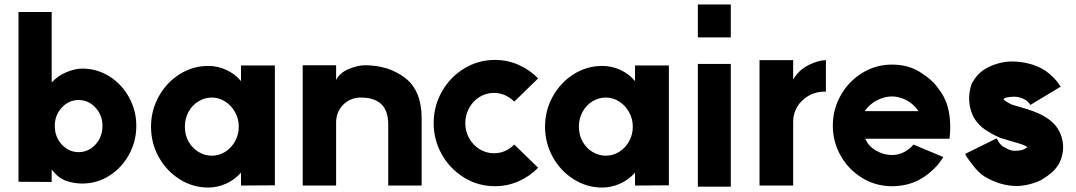

<svg xmlns="http://www.w3.org/2000/svg" viewBox="-20 -816 4833 862"><path d="M440 -251Q440 -299 408.5 -333Q377 -367 333 -367Q289 -367 257.5 -333Q226 -299 226 -251Q226 -201 257.5 -167Q289 -133 333 -133Q377 -133 408.5 -167Q440 -201 440 -251ZM63 -762H212V-446Q240 -476 278.5 -492Q317 -508 349 -508Q416 -508 471.5 -473Q527 -438 559.5 -378.5Q592 -319 592 -251Q592 -182 559.5 -122.5Q527 -63 471.5 -27.5Q416 8 349 8Q311 8 276 -4.5Q241 -17 212 -55V1L63 0Z M1052 -247Q1052 -283 1035 -313Q1018 -343 990.5 -360.5Q963 -378 931 -378Q899 -378 871 -361Q843 -344 826.5 -314Q810 -284 810 -247Q810 -210 826.5 -180.5Q843 -151 871 -134Q899 -117 931 -117Q963 -117 990.5 -134Q1018 -151 1035 -181Q1052 -211 1052 -247ZM915 -520Q957 -520 995.5 -502.5Q1034 -485 1062 -452V-522H1214V16L1062 17V-41Q1034 -9 995 8.5Q956 26 915 26Q845 26 786 -11.5Q727 -49 692.5 -111.5Q658 -174 658 -247Q658 -320 692.5 -382.5Q727 -445 786 -482.5Q845 -520 915 -520Z M1600 -378Q1552 -378 1519.5 -344.5Q1487 -311 1489 -258V17H1339V-523H1489V-457Q1506 -490 1546.5 -506.5Q1587 -523 1618 -523Q1725 -523 1799 -466Q1873 -409 1873 -284V17H1723V-258Q1723 -378 1600 -378Z M2289 -167 2396 -63Q2358 -24 2308 -2Q2258 20 2202 20Q2127 20 2064 -18.5Q2001 -57 1964 -122Q1927 -187 1927 -263Q1927 -340 1964 -405Q2001 -470 2064 -508.5Q2127 -547 2202 -547Q2258 -547 2308 -525Q2358 -503 2396 -464L2289 -360Q2248 -399 2198 -399Q2163 -399 2133.5 -381Q2104 -363 2086.5 -331.5Q2069 -300 2069 -263Q2069 -226 2086.5 -195Q2104 -164 2133.5 -146Q2163 -128 2198 -128Q2250 -128 2289 -167Z M2821 -247Q2821 -283 2804 -313Q2787 -343 2759.5 -360.5Q2732 -378 2700 -378Q2668 -378 2640 -361Q2612 -344 2595.5 -314Q2579 -284 2579 -247Q2579 -210 2595.5 -180.5Q2612 -151 2640 -134Q2668 -117 2700 -117Q2732 -117 2759.5 -134Q2787 -151 2804 -181Q2821 -211 2821 -247ZM2684 -520Q2726 -520 2764.5 -502.5Q2803 -485 2831 -452V-522H2983V16L2831 17V-41Q2803 -9 2764 8.5Q2725 26 2684 26Q2614 26 2555 -11.5Q2496 -49 2461.5 -111.5Q2427 -174 2427 -247Q2427 -320 2461.5 -382.5Q2496 -445 2555 -482.5Q2614 -520 2684 -520Z M3261 -796V-648H3113V-796ZM3113 -529H3261V22H3113Z M3688 -546V-405Q3642 -405 3608.5 -385Q3575 -365 3558 -334.5Q3541 -304 3541 -272V17H3390V-546H3541V-459Q3567 -503 3611.5 -524.5Q3656 -546 3688 -546Z M3984 -383Q3952 -383 3918 -366Q3884 -349 3862 -317H4104Q4080 -351 4048 -367Q4016 -383 3984 -383ZM3984 -526Q4056 -526 4108 -494Q4160 -462 4186 -428Q4212 -394 4218 -379Q4246 -327 4246 -244Q4246 -216 4243 -193H3865Q3878 -160 3913 -140Q3948 -120 3985 -120Q4014 -120 4039.5 -133.5Q4065 -147 4081 -167L4215 -111Q4182 -56 4122.5 -18Q4063 20 3984 20Q3912 20 3851 -17Q3790 -54 3754.5 -116.5Q3719 -179 3719 -252Q3719 -325 3754.5 -388Q3790 -451 3851 -488.5Q3912 -526 3984 -526Z M4585 -367Q4559 -382 4533 -382Q4523 -382 4518 -381Q4506 -380 4498 -378Q4490 -376 4487 -373L4486 -370Q4488 -368 4489.5 -366Q4491 -364 4500 -359Q4503 -357 4511.5 -352Q4520 -347 4531 -344L4561 -335Q4626 -317 4660.5 -298Q4695 -279 4714 -258Q4732 -238 4742.5 -211Q4753 -184 4753 -155Q4753 -117 4735 -82Q4721 -58 4702 -41.5Q4683 -25 4655 -8Q4631 4 4601 11.5Q4571 19 4545 19Q4472 19 4401 -23Q4375 -39 4348 -73.5Q4321 -108 4313 -125L4455 -195Q4456 -193 4460.5 -184.5Q4465 -176 4471 -169Q4477 -162 4485 -157Q4503 -147 4513 -143Q4523 -139 4536 -139Q4547 -139 4553 -140Q4568 -141 4579 -147L4593 -155Q4588 -160 4572.5 -166Q4557 -172 4517 -183L4487 -192Q4455 -201 4417 -225Q4387 -242 4367 -267Q4350 -287 4340.5 -315.5Q4331 -344 4331 -374Q4331 -406 4342 -439Q4369 -492 4420.5 -516Q4472 -540 4524 -540Q4560 -540 4599 -530.5Q4638 -521 4673 -499Q4717 -468 4742 -427L4606 -345Q4600 -356 4585 -367Z"/></svg>

Font: SUIT Heavy
Style: Regular
Weight: 900
Designer: Sunn Youn; Korean Glyphs from Source Han Sans (Sandoll Communications; Soo-young Jang, Joo-yeon Kang)
Foundry: Sunn
Version: Version 1.006